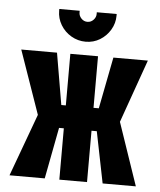

<svg xmlns="http://www.w3.org/2000/svg" viewBox="-50 -717 633 760"><g transform="rotate(5 266.5 -336.5)"><path d="M383 -673H304V-666Q304 -653 294 -642.5Q284 -632 270 -632Q256 -632 246 -642.5Q236 -653 236 -666V-673H155V-666Q155 -636 170.5 -610Q186 -584 212.5 -568.5Q239 -553 270 -553Q301 -553 326.5 -568.5Q352 -584 367.5 -610Q383 -636 383 -666ZM522 -500H385L345 -295H324V-500H214V-295H196L161 -500H19L107 -248L16 0H156L195 -204H214V0H324V-204H345L386 0H518L433 -249Z"/></g></svg>

Font: Advent Pro
Style: Regular
Weight: 400
Designer: VivaRado, Andreas Kalpakidis
Foundry: VivaRado, Andreas Kalpakidis
Version: Version 3.000